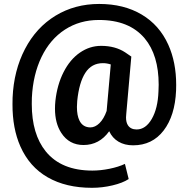

<svg xmlns="http://www.w3.org/2000/svg" viewBox="-20 -711 935 953"><path d="M363.3 -210Q361.8 -194.3 361.8 -180.2Q361.8 -137.7 374.5 -112.3Q391.1 -79.1 428.2 -78.6Q452.1 -78.6 473.6 -99.6Q495.1 -120.6 509.3 -160.2L529.8 -391.1Q510.7 -397.5 490.7 -397.5Q434.6 -397.5 403.6 -349.6Q372.6 -301.8 363.3 -210ZM854 -261.7Q848.6 -136.7 792.2 -63.2Q735.8 10.3 640.6 10.3Q598.6 10.3 568.1 -7.8Q537.6 -25.9 522 -59.6Q473.1 8.8 394.5 8.8Q323.2 8.8 284.2 -51.3Q252.9 -99.1 252.9 -171.9Q252.9 -189.9 254.9 -210Q263.7 -290.5 295.7 -353.3Q327.6 -416 376.5 -449.7Q425.3 -483.4 481.9 -483.4Q551.8 -483.4 601.1 -451.2L631.8 -430.2L606.9 -147.9Q605.5 -137.7 605.5 -128.4Q605.5 -103.5 615.2 -88.9Q628.9 -68.4 658.2 -68.4Q703.1 -68.4 733.4 -120.8Q763.7 -173.3 766.6 -258.3Q767.6 -274.9 767.6 -290.5Q767.6 -437.5 698.2 -520.5Q621.1 -612.3 470.2 -611.8Q376 -611.8 302.2 -564Q228.5 -516.1 186 -428Q143.6 -339.8 138.2 -226.1Q137.7 -210 137.7 -194.8Q137.7 -44.9 207.5 41Q284.7 135.7 438.5 135.7Q479 135.7 523.4 126.7Q567.9 117.7 600.1 102.5L618.7 177.7Q588.9 197.3 538.3 209.2Q487.8 221.2 436.5 221.2Q307.6 221.2 216.8 169.2Q126 117.2 81.1 15.6Q41.5 -73.7 42 -193.8Q42 -209.5 42.5 -226.1Q48.3 -360.8 104 -467.8Q159.7 -574.7 255.6 -633.1Q351.6 -691.4 472.2 -691.4Q594.7 -691.4 683.1 -638.9Q771.5 -586.4 815.4 -488.8Q854.5 -401.9 854.5 -289.6Q854.5 -275.9 854 -261.7Z"/></svg>

Font: MAUL Bold
Style: Bold
Weight: 700
Designer: MAUL
Version: Version 1.0; 2020; ttfautohint (v1.8.3)